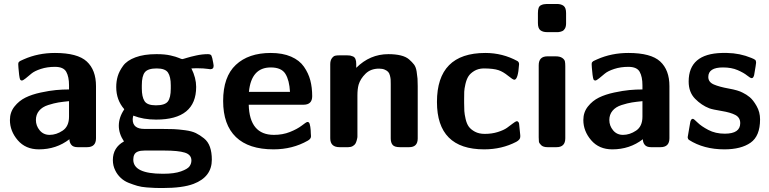

<svg xmlns="http://www.w3.org/2000/svg" viewBox="-20 -742 3878 968"><path d="M30 -137Q30 -176 53 -205Q76 -234 108.5 -250Q141 -266 185.5 -275.5Q230 -285 262.5 -288Q295 -291 328 -291V-312Q328 -355 314 -380Q300 -405 257 -405Q218 -405 186 -394.5Q154 -384 138.5 -371Q123 -358 109.5 -347Q96 -336 90 -336L86 -337L82 -340Q79 -345 76.5 -364.5Q74 -384 73 -400L72 -417Q72 -422 72.5 -424.5Q73 -427 76 -430Q79 -433 80.5 -434Q82 -435 89 -438Q96 -441 100 -443Q172 -475 257 -475Q371 -475 417.5 -432Q464 -389 464 -308V-45Q464 0 419 0H371Q349 0 339.5 -12Q330 -24 330 -40Q264 11 176 11Q109 11 69.5 -35Q30 -81 30 -137ZM161 -137Q161 -108 180 -85Q199 -62 230 -62Q264 -62 296 -83.5Q328 -105 328 -154V-232Q297 -229 275 -225.5Q253 -222 223 -212.5Q193 -203 177 -183.5Q161 -164 161 -137Z M549 65Q549 2 605 -29Q579 -68 579 -108Q579 -150 606 -190V-192Q566 -238 566 -303Q566 -332 573.5 -357.5Q581 -383 600.5 -410Q620 -437 663 -453Q706 -469 768 -469H771Q811 -469 839.5 -462.5Q868 -456 881.5 -450Q895 -444 899 -444Q902 -444 921 -450Q940 -456 970 -462.5Q1000 -469 1028 -469Q1042 -469 1046 -461.5Q1050 -454 1055 -425Q1056 -417 1057 -412Q1058 -393 1040 -393Q1038 -393 1029 -394.5Q1020 -396 1004.5 -397Q989 -398 971 -398L945 -397Q969 -349 969 -304Q969 -139 767 -139Q703 -139 652 -159Q649 -148 649 -140Q649 -92 708 -92H794Q832 -92 855.5 -91Q879 -90 913 -85.5Q947 -81 967.5 -71Q988 -61 1008.5 -44.5Q1029 -28 1038.5 -1Q1048 26 1048 63Q1048 150 956 185Q901 206 799 206Q777 206 762.5 205.5Q748 205 720.5 203Q693 201 672.5 195Q652 189 629 180Q606 171 588.5 154.5Q571 138 561 117Q549 93 549 65ZM652 63Q652 134 800 134H804Q859 134 892.5 122Q926 110 935.5 96.5Q945 83 945 67Q945 38 912 27.5Q879 17 807 17H709Q667 17 657 38Q652 48 652 63ZM695 -296Q695 -254 708.5 -232.5Q722 -211 766 -211Q811 -211 826 -230Q841 -249 841 -296V-312Q841 -355 827 -376Q813 -397 770 -397Q726 -397 710.5 -378Q695 -359 695 -312Z M1105 -233Q1105 -355 1169 -415Q1233 -475 1345 -475Q1405 -475 1447.5 -456.5Q1490 -438 1512.5 -405.5Q1535 -373 1544.5 -337Q1554 -301 1554 -257Q1554 -214 1510 -214H1234Q1238 -62 1361 -62Q1405 -62 1441.5 -76.5Q1478 -91 1501 -108.5Q1524 -126 1528 -127H1532L1537 -125Q1542 -120 1544.5 -102.5Q1547 -85 1547 -70L1548 -55Q1548 -42 1532 -33Q1455 11 1359 11Q1234 11 1169.5 -51Q1105 -113 1105 -233ZM1235 -279H1442Q1439 -337 1419 -369.5Q1399 -402 1345 -402Q1247 -402 1235 -279Z M1645 -45V-418Q1645 -437 1653 -448Q1661 -459 1669.5 -461Q1678 -463 1690 -463H1730Q1740 -463 1745.5 -462Q1751 -461 1759.5 -457.5Q1768 -454 1772 -444.5Q1776 -435 1776 -420V-400Q1845 -469 1938 -469Q1974 -469 2000.5 -462.5Q2027 -456 2042.5 -442.5Q2058 -429 2067.5 -416.5Q2077 -404 2080.5 -381.5Q2084 -359 2085 -345.5Q2086 -332 2086 -308V-44Q2086 0 2043 0H1996Q1969 0 1959.5 -11.5Q1950 -23 1950 -44V-318Q1950 -333 1949.5 -341Q1949 -349 1946 -361Q1943 -373 1937 -379.5Q1931 -386 1919.5 -391Q1908 -396 1891 -396Q1849 -396 1823 -370.5Q1797 -345 1788 -315Q1782 -293 1782 -261V-53Q1782 -51 1781.5 -47.5Q1781 -44 1778.5 -34.5Q1776 -25 1772 -18Q1768 -11 1758.5 -5.5Q1749 0 1736 0H1692Q1645 0 1645 -45Z M2183 -228Q2183 -475 2427 -475Q2514 -475 2589 -434Q2597 -429 2597 -418Q2592 -340 2573 -340Q2566 -340 2541.5 -360Q2517 -380 2494 -388Q2468 -397 2417 -397Q2390 -396 2370.5 -384Q2351 -372 2341.5 -357Q2332 -342 2326.5 -318Q2321 -294 2320.5 -279.5Q2320 -265 2320 -242V-223Q2320 -198 2321 -182Q2322 -166 2327.5 -142Q2333 -118 2343.5 -103.5Q2354 -89 2374.5 -78Q2395 -67 2424 -67Q2460 -67 2490 -76.5Q2520 -86 2536 -97.5Q2552 -109 2565.5 -119.5Q2579 -130 2585 -131L2590 -130Q2596 -126 2597 -119Q2598 -112 2603 -60V-52Q2603 -38 2583 -27Q2510 11 2421 11Q2183 11 2183 -228Z M2692 -626V-676Q2692 -692 2695.5 -702Q2699 -712 2708 -716Q2717 -720 2721.5 -720.5Q2726 -721 2737 -722H2788Q2809 -722 2821.5 -712.5Q2834 -703 2834 -676V-624Q2834 -616 2832.5 -609.5Q2831 -603 2828.5 -598.5Q2826 -594 2822.5 -590.5Q2819 -587 2815.5 -585.5Q2812 -584 2807.5 -582.5Q2803 -581 2800.5 -581Q2798 -581 2794 -580H2790H2738Q2717 -580 2704.5 -589.5Q2692 -599 2692 -626ZM2696 -50V-413Q2696 -458 2740 -458H2781Q2803 -458 2814.5 -450Q2826 -442 2828 -433Q2830 -424 2830 -408V-45Q2830 0 2786 0H2740Q2719 0 2708.5 -10Q2698 -20 2697 -28Q2696 -36 2696 -50Z M2921 -137Q2921 -176 2944 -205Q2967 -234 2999.5 -250Q3032 -266 3076.5 -275.5Q3121 -285 3153.5 -288Q3186 -291 3219 -291V-312Q3219 -355 3205 -380Q3191 -405 3148 -405Q3109 -405 3077 -394.5Q3045 -384 3029.5 -371Q3014 -358 3000.5 -347Q2987 -336 2981 -336L2977 -337L2973 -340Q2970 -345 2967.5 -364.5Q2965 -384 2964 -400L2963 -417Q2963 -422 2963.5 -424.5Q2964 -427 2967 -430Q2970 -433 2971.5 -434Q2973 -435 2980 -438Q2987 -441 2991 -443Q3063 -475 3148 -475Q3262 -475 3308.5 -432Q3355 -389 3355 -308V-45Q3355 0 3310 0H3262Q3240 0 3230.5 -12Q3221 -24 3221 -40Q3155 11 3067 11Q3000 11 2960.5 -35Q2921 -81 2921 -137ZM3052 -137Q3052 -108 3071 -85Q3090 -62 3121 -62Q3155 -62 3187 -83.5Q3219 -105 3219 -154V-232Q3188 -229 3166 -225.5Q3144 -222 3114 -212.5Q3084 -203 3068 -183.5Q3052 -164 3052 -137Z M3447 -50Q3447 -54 3459 -120Q3462 -143 3473 -143Q3478 -143 3496.5 -124.5Q3515 -106 3551 -87Q3587 -68 3634 -68Q3712 -68 3712 -121Q3712 -149 3688 -162Q3664 -175 3618 -182.5Q3572 -190 3556 -196Q3517 -211 3484.5 -244Q3452 -277 3452 -331Q3452 -471 3620 -475H3646Q3710 -474 3768 -450Q3783 -444 3787.5 -440Q3792 -436 3792 -426Q3792 -420 3782 -363Q3778 -348 3770 -348Q3763 -348 3746.5 -361.5Q3730 -375 3699 -388.5Q3668 -402 3625 -402Q3551 -402 3551 -354Q3551 -328 3579 -316Q3607 -304 3654.5 -295.5Q3702 -287 3724 -275Q3743 -266 3760 -252Q3777 -238 3794.5 -207.5Q3812 -177 3812 -140Q3812 -56 3764 -22.5Q3716 11 3632 11Q3528 11 3453 -37L3449 -42Q3447 -48 3447 -50Z"/></svg>

Font: CMU Sans Serif
Style: Bold
Weight: 700
Version: Version 0.7.0